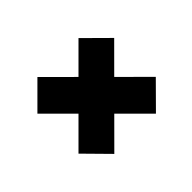

<svg xmlns="http://www.w3.org/2000/svg" viewBox="-119 -774 1008 1008"><g transform="rotate(-45 385.0 -270.0)"><path d="M542 18 102 -422 238 -558 678 -119ZM238 13 106 -121 535 -550 668 -418Z"/></g></svg>

Font: Lexend Peta Black
Style: Regular
Weight: 900
Version: Version 1.007